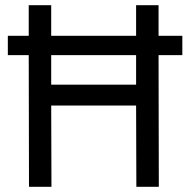

<svg xmlns="http://www.w3.org/2000/svg" viewBox="-20 -715 719 735"><path d="M10 -578H90V-695H176V-578H501V-695H587V-578H678V-504H587L588 0H502L501 -311H176L177 0H91L90 -504H10ZM501 -391V-504H176V-391Z"/></svg>

Font: Panefresco 500wt
Style: Regular
Weight: 700
Foundry: Campivisivi & Chank Co
Version: Version 1.001